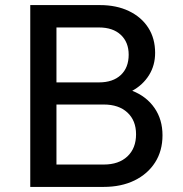

<svg xmlns="http://www.w3.org/2000/svg" viewBox="-20 -735 719 755"><path d="M99 0V-715H373Q438 -715 487 -691.5Q536 -668 563 -626Q590 -584 590 -527Q590 -478 566 -439.5Q542 -401 500 -378Q556 -356 587.5 -310.5Q619 -265 619 -203Q619 -142 590 -96.5Q561 -51 509 -25.5Q457 0 387 0ZM369 -627H202V-411H369Q424 -411 455 -440Q486 -469 486 -520Q486 -569 455 -598Q424 -627 369 -627ZM202 -88H388Q447 -88 481 -120Q515 -152 515 -207Q515 -261 481 -292.5Q447 -324 388 -324H202Z"/></svg>

Font: Wix Madefor Text Medium
Style: Regular
Weight: 500
Designer: Dalton Maag Ltd
Foundry: Dalton Maag Ltd
Version: Version 3.100